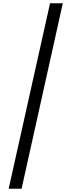

<svg xmlns="http://www.w3.org/2000/svg" viewBox="-20 -886 438 1174"><path d="M364 -866 112 268H33L286 -866Z"/></svg>

Font: Noto Sans Telugu UI Condensed
Style: Regular
Weight: 400
Width: 3
Designer: Jelle Bosma - Monotype Design Team
Foundry: Monotype Imaging Inc.
Version: Version 2.006; ttfautohint (v1.8.4.7-5d5b)